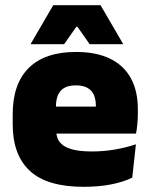

<svg xmlns="http://www.w3.org/2000/svg" viewBox="-20 -708 580 741"><path d="M303 13Q161.5 13 95.2 -48.5Q29 -110 29 -228.5V-267Q29 -384.5 91.2 -446Q153.5 -507.5 273 -507.5Q352.5 -507.5 405.5 -481.2Q458.5 -455 485.2 -405.8Q512 -356.5 512 -287V-271.5Q512 -251.5 510.2 -230.8Q508.5 -210 505 -192.5H346.5Q348.5 -223 349.2 -250Q350 -277 350 -298.5Q350 -324.5 342 -342.2Q334 -360 317 -369.2Q300 -378.5 273 -378.5Q232.5 -378.5 214.2 -357.5Q196 -336.5 196 -298V-253.5L197 -234.5V-203.5Q197 -188 202.5 -173.5Q208 -159 222.8 -147.8Q237.5 -136.5 264.8 -130Q292 -123.5 335.5 -123.5Q380 -123.5 422.5 -130.8Q465 -138 504.5 -151L490.5 -22.5Q456 -5.5 408.2 3.8Q360.5 13 303 13ZM122.5 -192.5V-296.5H469.5V-192.5ZM185.5 -688H368L454.5 -539.5V-537.5H326L279 -604.5H274.5L227.5 -537.5H99V-539.5Z"/></svg>

Font: Anek Gurmukhi Medium ExtraBold
Style: Regular
Weight: 800
Version: Version 1.003